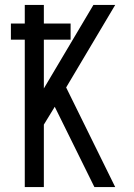

<svg xmlns="http://www.w3.org/2000/svg" viewBox="-20 -755 540 775"><path d="M80 0V-595H24V-660H80V-735H157V-660H265V-595H157V-398L357 -735H445L247 -402L445 0H361L201 -324L157 -252V0Z"/></svg>

Font: Iosevka SS04
Style: Regular
Weight: 400
Monospace: yes
Designer: Belleve Invis
Foundry: Belleve Invis
Version: Version 19.0.0; ttfautohint (v1.8.4)